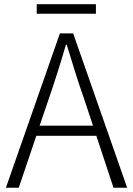

<svg xmlns="http://www.w3.org/2000/svg" viewBox="-20 -886 627 906"><path d="M432.6 -866.2V-821.3H153.3V-866.2ZM167 -293H418.9L375 -424.8Q342.8 -515.6 294.9 -674.8H291Q253.9 -546.9 211.9 -424.8ZM515.6 0 434.6 -245.1H151.4L68.4 0H7.8L262.7 -728.5H325.2L580.1 0Z"/></svg>

Font: Taipei Sans TC Beta Light
Style: Regular
Weight: 300
Designer: JT Foundry
Foundry: JT Foundry
Version: Version 1.000